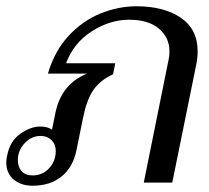

<svg xmlns="http://www.w3.org/2000/svg" viewBox="-44 -583 668 613"><path d="M-24 -64Q-24 -75 -21 -87Q-12 -133 21 -156Q54 -179 84 -179Q108 -179 122 -169L133 -223Q152 -315 234 -348H109Q130 -420 175 -468.5Q220 -517 277 -540Q334 -563 392 -563Q479 -563 533 -526.5Q587 -490 587 -419Q587 -398 583 -379L506 0H415L495 -396Q497 -404 497 -419Q497 -463 463.5 -491.5Q430 -520 368 -520Q307 -520 249 -483Q191 -446 167 -381H324L317 -346Q274 -326 253 -294Q232 -262 221 -206L200 -103Q189 -49 152.5 -19.5Q116 10 60 10Q23 10 -0.5 -10Q-24 -30 -24 -64ZM134 -101Q134 -122 120.5 -135.5Q107 -149 85 -149Q57 -149 35 -126Q13 -103 13 -72Q13 -50 25 -36.5Q37 -23 60 -23Q92 -23 113 -46Q134 -69 134 -101Z"/></svg>

Font: Taviraj
Style: Italic
Weight: 400
Italic angle: -12°
Designer: Katatrad Team
Foundry: CadsonDemak
Version: Version 1.001